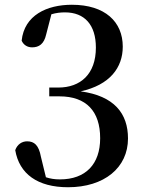

<svg xmlns="http://www.w3.org/2000/svg" viewBox="-20 -771 618 807"><path d="M266 16C418 16 518 -66 518 -189C518 -294 460 -368 319 -387C442 -414 496 -487 496 -575C496 -679 422 -751 282 -751C177 -751 82 -707 71 -600C79 -582 95 -572 115 -572C144 -572 165 -586 174 -626L196 -711C216 -717 235 -719 253 -719C336 -719 383 -666 383 -571C383 -459 318 -403 225 -403H187V-366H230C343 -366 401 -303 401 -190C401 -81 340 -17 232 -17C209 -17 191 -20 173 -26L152 -112C143 -161 124 -177 94 -177C73 -177 53 -165 44 -140C61 -40 138 16 266 16Z"/></svg>

Font: Noto Serif CJK KR SemiBold
Style: Regular
Weight: 600
Designer: Ryoko NISHIZUKA 西塚涼子 (kana & ideographs); Frank Grießhammer (Latin, Greek & Cyrillic); Wenlong ZHANG 张文龙 (bopomofo); San
Foundry: Adobe
Version: Version 2.001;hotconv 1.1.0;makeotfexe 2.6.0